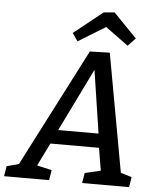

<svg xmlns="http://www.w3.org/2000/svg" viewBox="-96 -968 836 1019"><g transform="rotate(5 321.5 -458.5)"><path d="M466 -702 580 -72 639 -54 630 0H380L389 -54L473 -74L453 -194H194L134 -72L213 -54L204 0H-36L-27 -54L37 -71L360 -699ZM444 -269 393 -604 229 -269ZM473 -917 597 -789 557 -747 435 -836 290 -747 261 -789 415 -912Z"/></g></svg>

Font: Bitter Pro Medium
Style: Italic
Weight: 500
Italic angle: -9°
Designer: Sol Matas, and Bitter project Authors
Foundry: Sol Matas
Version: Version 1.010